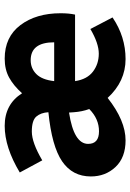

<svg xmlns="http://www.w3.org/2000/svg" viewBox="113 -661 560 826"><g transform="rotate(-90 393.0 -248.0)"><path d="M624 -294.9Q624 -396 546.9 -396Q511.7 -396 487.3 -371.6Q462.9 -347.2 457 -294.9ZM384.8 -64.9Q287.1 12.2 202.1 12.2Q128.4 12.2 87.6 -31Q46.9 -74.2 46.9 -137.2Q46.9 -216.3 111.8 -260.7Q176.8 -305.2 323.2 -319.8Q321.3 -352.1 304.7 -371.6Q288.1 -391.1 240.2 -391.1Q192.4 -391.1 116.2 -346.2L64 -442.9Q171.9 -507.8 264.6 -507.8Q357.4 -507.8 404.8 -433.1Q437 -469.2 471.9 -488.5Q506.8 -507.8 553.7 -507.8Q647 -507.8 698 -440.2Q749 -372.6 749 -267.1Q749 -231.4 743.2 -205.1H457Q464.8 -153.3 497.8 -128.2Q530.8 -103 575.2 -103Q619.6 -103 681.2 -139.2L731 -43.9Q648.4 12.2 551.8 12.2Q455.6 12.2 384.8 -64.9ZM187 -148.9Q187 -102.1 241 -102.1Q294.9 -102.1 336.9 -144Q325.7 -174.8 323.2 -210L321.8 -231Q187 -210.4 187 -148.9Z"/></g></svg>

Font: SourceSansPro-Bold
Style: Bold
Weight: 700
Designer: Paul D. Hunt
Foundry: Adobe Systems Incorporated
Version: Version 1.050;PS Version 1.000;hotconv 1.0.70;makeotf.lib2.5